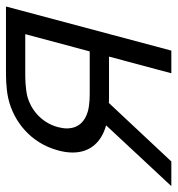

<svg xmlns="http://www.w3.org/2000/svg" viewBox="-28 -584 580 627"><g transform="rotate(-90 261.5 -270.0)"><path d="M410.2 0 554.3 -540H347.8C323.8 -540 288.3 -540 254.3 -532.5C179.8 -515.5 108.4 -460 84.2 -369.5C79.5 -352.3 77.4 -336.5 77.4 -322.1C77.4 -263 113.8 -227.5 166.2 -213L-32.3 0H48.2L239.3 -204C247.7 -203.5 256.2 -203.5 264.7 -203.5H390.7L336.2 0ZM277.6 -266.5C260.1 -266.5 234.6 -266.5 212.2 -272.5C178.5 -281.7 156.2 -304.5 156.2 -341.1C156.2 -350 157.6 -359.8 160.4 -370.5C175.8 -428 222.3 -459.5 258 -469.5C284.8 -476.5 317.5 -477 334 -477H464L407.6 -266.5Z"/></g></svg>

Font: Manrope
Style: RegularItalic
Weight: 400
Italic angle: -15°
Designer: Mikhail Sharanda
Foundry: Mikhail Sharanda
Version: Version 4.502;hotconv 1.0.109;makeotfexe 2.5.65596